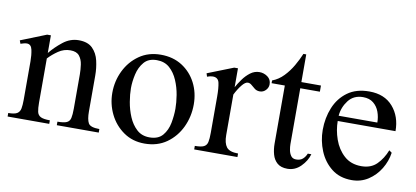

<svg xmlns="http://www.w3.org/2000/svg" viewBox="-57 -719 1982 914"><g transform="rotate(10 934.0 -262.0)"><path d="M451.2 0H248.5V-17.1Q279.3 -17.1 293.2 -23.4Q307.1 -29.8 310.8 -46.1Q314.5 -62.5 314.5 -91.3V-256.8Q314.5 -279.8 311 -304.2Q307.6 -328.6 294.2 -345.5Q280.8 -362.3 251 -362.3Q219.2 -362.3 192.9 -344.2Q166.5 -326.2 146.5 -304.7V-91.3Q146.5 -63 150.1 -46.9Q153.8 -30.8 167.7 -23.9Q181.6 -17.1 211.9 -17.1V0H10.7V-17.1Q40.5 -17.1 53.2 -24.9Q65.9 -32.7 69.1 -49.3Q72.3 -65.9 72.3 -91.3V-277.8Q72.3 -308.1 66.9 -333.3Q61.5 -358.4 41 -358.4Q33.7 -358.4 25.9 -356.2Q18.1 -354 10.7 -351.6L4.9 -367.2L128.4 -416.5H146.5V-331.1Q170.9 -361.3 205.6 -388.9Q240.2 -416.5 281.7 -416.5Q325.7 -416.5 348.6 -393.6Q371.6 -370.6 379.6 -335.7Q387.7 -300.8 387.7 -264.2V-91.3Q387.7 -52.7 397.5 -34.9Q407.2 -17.1 451.2 -17.1Z M873.5 -210Q873.5 -151.4 849.4 -100.3Q825.2 -49.3 780.8 -17.8Q736.3 13.7 674.3 13.7Q616.2 13.7 572.8 -16.6Q529.3 -46.9 505.6 -95.2Q481.9 -143.6 481.9 -198.2Q481.9 -254.9 506.1 -304.7Q530.3 -354.5 574.5 -385.5Q618.7 -416.5 678.7 -416.5Q737.8 -416.5 781.5 -388.7Q825.2 -360.8 849.4 -314Q873.5 -267.1 873.5 -210ZM791 -175.3Q791 -204.6 785.2 -240.7Q779.3 -276.9 764.9 -310.5Q750.5 -344.2 726.1 -366Q701.7 -387.7 664.1 -387.7Q624 -387.7 602.8 -362.8Q581.5 -337.9 573.5 -302.5Q565.4 -267.1 565.4 -234.9Q565.4 -206.1 571.5 -169.4Q577.6 -132.8 592 -98.6Q606.4 -64.5 630.9 -42Q655.3 -19.5 692.4 -19.5Q734.9 -19.5 756.1 -44.7Q777.3 -69.8 784.2 -106Q791 -142.1 791 -175.3Z M1212.4 -367.2Q1212.4 -351.1 1200.4 -338.6Q1188.5 -326.2 1171.9 -326.2Q1157.2 -326.2 1147 -334Q1136.7 -341.8 1128.2 -349.6Q1119.6 -357.4 1109.4 -357.4Q1096.7 -357.4 1080.8 -337.6Q1064.9 -317.9 1050.8 -289.6V-93.8Q1050.8 -55.2 1065.4 -36.1Q1080.1 -17.1 1121.6 -17.1V0H912.6V-17.1Q942.9 -17.1 956.3 -23.9Q969.7 -30.8 973.1 -46.9Q976.6 -63 976.6 -91.3V-266.1Q976.6 -308.1 971.2 -332.8Q965.8 -357.4 939.9 -357.4Q927.7 -357.4 912.6 -351.6L907.7 -367.2L1032.7 -416.5H1050.8V-325.2Q1061 -343.8 1076.2 -365Q1091.3 -386.2 1111.3 -401.4Q1131.3 -416.5 1155.3 -416.5Q1176.8 -416.5 1194.6 -403.6Q1212.4 -390.6 1212.4 -367.2Z M1448.7 -74.2H1465.8Q1456.5 -41 1429.2 -13.7Q1401.9 13.7 1365.2 13.7Q1333.5 13.7 1315.9 -1.7Q1298.3 -17.1 1291.5 -41.7Q1284.7 -66.4 1284.7 -93.8V-374.5H1220.7V-387.7Q1251.5 -399.4 1275.1 -424.1Q1298.8 -448.7 1316.4 -479.2Q1334 -509.8 1345.7 -538.1H1359.4V-404.3H1454.1V-374.5H1359.4V-104.5Q1359.4 -91.3 1362.3 -75.7Q1365.2 -60.1 1373.5 -48.6Q1381.8 -37.1 1398.4 -37.1Q1418.5 -37.1 1430.2 -47.4Q1441.9 -57.6 1448.7 -74.2Z M1828.1 -157.2 1841.3 -147.5Q1835.4 -106 1813 -69.1Q1790.5 -32.2 1755.4 -9.3Q1720.2 13.7 1675.8 13.7Q1617.7 13.7 1578.4 -17.3Q1539.1 -48.3 1519 -96.9Q1499 -145.5 1499 -198.2Q1499 -256.3 1519.5 -306.2Q1540 -356 1581.5 -386.2Q1623 -416.5 1686.5 -416.5Q1759.8 -416.5 1800.5 -369.9Q1841.3 -323.2 1841.3 -252H1562Q1562 -208.5 1577.6 -163.8Q1593.3 -119.1 1626 -89.4Q1658.7 -59.6 1709.5 -59.6Q1755.9 -59.6 1783.9 -87.6Q1812 -115.7 1828.1 -157.2ZM1562 -277.3H1749Q1749 -304.2 1740 -328.9Q1731 -353.5 1711.7 -369.1Q1692.4 -384.8 1661.6 -384.8Q1616.2 -384.8 1590.8 -351.6Q1565.4 -318.4 1562 -277.3Z"/></g></svg>

Font: Scheherazade New Rohingya
Style: Regular
Weight: 400
Designer: SIL International
Foundry: SIL International
Version: Version 3.000 ; LngRng